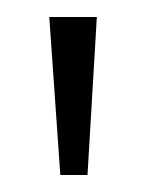

<svg xmlns="http://www.w3.org/2000/svg" viewBox="-20 -814 173 226"><path d="M51 -608 38 -794H94L83 -608Z"/></svg>

Font: Poppins ExtraLight
Style: Regular
Weight: 275
Designer: Ninad Kale (Devanagari), Jonny Pinhorn (Latin)
Foundry: Indian Type Foundry
Version: Version 3.200;PS 1.000;hotconv 16.6.54;makeotf.lib2.5.65590